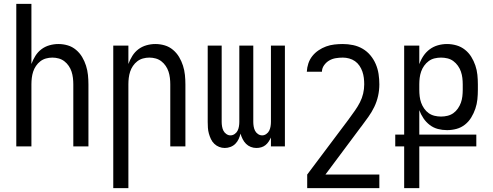

<svg xmlns="http://www.w3.org/2000/svg" viewBox="-20 -755 2540 990"><path d="M64 0V-735H142V-425Q150 -447 162.5 -467Q175 -487 193.5 -501Q212 -515 235 -521.5Q258 -528 281 -528Q306 -528 329.5 -521Q353 -514 372 -498Q391 -482 403.5 -461Q416 -440 423.5 -416.5Q431 -393 433.5 -368.5Q436 -344 436 -320V0H358V-320Q358 -337 356 -353.5Q354 -370 349 -385.5Q344 -401 334.5 -415Q325 -429 312 -439Q299 -449 283 -453.5Q267 -458 250 -458Q233 -458 217 -453.5Q201 -449 188 -439Q175 -429 165.5 -415Q156 -401 151 -385.5Q146 -370 144 -353.5Q142 -337 142 -320V0Z M564 215V-520H642V-425Q650 -447 662.5 -467Q675 -487 693.5 -501Q712 -515 735 -521.5Q758 -528 781 -528Q806 -528 829.5 -521Q853 -514 872 -498Q891 -482 903.5 -461Q916 -440 923.5 -416.5Q931 -393 933.5 -368.5Q936 -344 936 -320V0H858V-320Q858 -337 856 -353.5Q854 -370 849 -385.5Q844 -401 834.5 -415Q825 -429 812 -439Q799 -449 783 -453.5Q767 -458 750 -458Q733 -458 717 -453.5Q701 -449 688 -439Q675 -429 665.5 -415Q656 -401 651 -385.5Q646 -370 644 -353.5Q642 -337 642 -320V215Z M1139 8Q1124 8 1110 2.5Q1096 -3 1085 -13.5Q1074 -24 1067.5 -38Q1061 -52 1057 -66.5Q1053 -81 1052 -96Q1051 -111 1051 -126V-520H1123V-126Q1123 -115 1125 -103Q1127 -91 1132 -81Q1137 -71 1147 -64Q1157 -57 1168 -57Q1180 -57 1190 -64Q1200 -71 1205 -81Q1210 -91 1212 -103Q1214 -115 1214 -126V-520H1286V-126Q1286 -115 1288 -103Q1290 -91 1295 -81Q1300 -71 1310 -64Q1320 -57 1332 -57Q1343 -57 1353 -64Q1363 -71 1368 -81Q1373 -91 1375 -103Q1377 -115 1377 -126V-520H1449V0H1377V-46Q1372 -35 1365 -24.5Q1358 -14 1348.5 -6.5Q1339 1 1327 4.5Q1315 8 1302 8Q1287 8 1273 2.5Q1259 -3 1248.5 -13.5Q1238 -24 1231 -38Q1224 -52 1220 -66Q1217 -52 1210.5 -38Q1204 -24 1193.5 -13.5Q1183 -3 1168.5 2.5Q1154 8 1139 8Z M1936 215H1564V145L1781 -144V-145L1783 -147Q1797 -166 1811 -186Q1825 -206 1836 -227.5Q1847 -249 1852.5 -272.5Q1858 -296 1858 -320Q1858 -337 1856 -353.5Q1854 -370 1848.5 -386Q1843 -402 1833.5 -416Q1824 -430 1810.5 -439.5Q1797 -449 1780.5 -453.5Q1764 -458 1748 -458Q1729 -458 1711 -455Q1693 -452 1677.5 -443Q1662 -434 1651 -418.5Q1640 -403 1640 -385H1562Q1563 -407 1570 -428Q1577 -449 1590.5 -466Q1604 -483 1622.5 -495.5Q1641 -508 1661.5 -515.5Q1682 -523 1704 -525.5Q1726 -528 1748 -528Q1774 -528 1800.5 -522.5Q1827 -517 1850 -503.5Q1873 -490 1890 -469.5Q1907 -449 1917.5 -424.5Q1928 -400 1932 -373.5Q1936 -347 1936 -320Q1936 -290 1929.5 -260.5Q1923 -231 1910 -204Q1897 -177 1879.5 -152.5Q1862 -128 1844 -104V-103H1843L1658 145H1936Z M2064 215V0H2018V-61H2064V-520H2142V-424Q2150 -447 2163.5 -467Q2177 -487 2196 -501Q2215 -515 2238 -521.5Q2261 -528 2285 -528Q2310 -528 2334 -521Q2358 -514 2377.5 -498.5Q2397 -483 2410 -462Q2423 -441 2431 -417.5Q2439 -394 2441.5 -369.5Q2444 -345 2444 -320V-292Q2444 -267 2441.5 -242.5Q2439 -218 2431 -194.5Q2423 -171 2410 -149.5Q2397 -128 2377.5 -112.5Q2358 -97 2334 -90.5Q2310 -84 2285 -84Q2261 -84 2238 -90Q2215 -96 2196 -110.5Q2177 -125 2163.5 -145Q2150 -165 2142 -187V-61H2436V0H2142V215ZM2254 -154Q2271 -154 2287.5 -158Q2304 -162 2317.5 -171.5Q2331 -181 2341 -195.5Q2351 -210 2356.5 -225.5Q2362 -241 2364 -258Q2366 -275 2366 -292V-320Q2366 -337 2364 -353.5Q2362 -370 2356.5 -386Q2351 -402 2341 -416Q2331 -430 2317.5 -440Q2304 -450 2287.5 -454Q2271 -458 2254 -458Q2237 -458 2220.5 -454Q2204 -450 2190.5 -440Q2177 -430 2167 -416Q2157 -402 2151.5 -386Q2146 -370 2144 -353.5Q2142 -337 2142 -320V-292Q2142 -275 2144 -258Q2146 -241 2151.5 -225.5Q2157 -210 2167 -195.5Q2177 -181 2190.5 -171.5Q2204 -162 2220.5 -158Q2237 -154 2254 -154Z"/></svg>

Font: Iosevka Fixed
Style: Regular
Weight: 400
Monospace: yes
Designer: Belleve Invis
Foundry: Belleve Invis
Version: Version 33.2.4